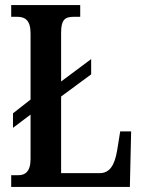

<svg xmlns="http://www.w3.org/2000/svg" viewBox="-20 -734 563 754"><path d="M24 0H490L495 -218H452L440 -143C430 -85 411 -54 371 -54H220V-355L338 -442V-502L220 -414V-606C220 -655 234 -668 269 -668H295V-714H24V-668H48C78 -668 100 -655 100 -603V-343L31 -289V-232L100 -284V-110C100 -59 78 -46 52 -46H24Z"/></svg>

Font: Noto Serif Lao ExtraCondensed SemiBold
Style: Regular
Weight: 600
Width: 2
Designer: Monotype Design Team
Foundry: Monotype Imaging Inc.
Version: Version 2.003